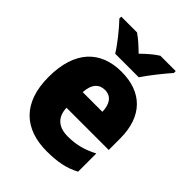

<svg xmlns="http://www.w3.org/2000/svg" viewBox="-219 -881 1007 1007"><g transform="rotate(45 284.0 -378.0)"><path d="M199 -606H374C402 -649 457 -717 488 -752V-766H374C344 -747 318 -724 286 -693C254 -724 230 -746 201 -766H84V-752C118 -717 174 -648 199 -606ZM290 -563C135 -563 38 -467 38 -273C38 -81 142 10 307 10C391 10 447 -3 499 -31V-166C441 -136 392 -123 330 -123C257 -123 221 -161 219 -225H532V-310C532 -476 440 -563 290 -563ZM296 -434C341 -434 366 -400 367 -343H221C225 -408 255 -434 296 -434Z"/></g></svg>

Font: Noto Sans Devanagari UI SemiCondensed Black
Style: Regular
Weight: 900
Width: 4
Designer: Jelle Bosma - Monotype Design Team
Foundry: Monotype Imaging Inc.
Version: Version 2.004